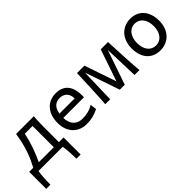

<svg xmlns="http://www.w3.org/2000/svg" viewBox="70 -1284 2275 2275"><g transform="rotate(-45 1207.5 -146.5)"><path d="M424.8 -70.8V-427.2H295.4Q274.4 -328.1 243.4 -240.7Q212.4 -153.3 173.3 -70.8ZM80.6 -70.8Q104.5 -115.7 125.5 -162.4Q146.5 -209 164.1 -261Q181.6 -313 195.6 -371.3Q209.5 -429.7 219.7 -498H517.6Q515.1 -479 513.7 -452.4Q512.2 -425.8 511.5 -394.8Q510.7 -363.8 510.5 -329.1Q510.3 -294.4 510.3 -258.8V-70.8H588.4V214.8H517.6Q517.6 191.4 517.1 163.6Q516.6 135.7 514.9 106.9Q513.2 78.1 510.3 50.5Q507.3 22.9 502.9 0H97.7Q93.3 22.9 90.3 50.5Q87.4 78.1 85.7 106.9Q84 135.7 83.5 163.6Q83 191.4 83 214.8H12.2V-70.8Z M749.5 -236.8Q751 -193.8 762.9 -162.1Q774.9 -130.4 795.7 -109.6Q816.4 -88.9 844.5 -78.6Q872.6 -68.4 905.8 -68.4Q953.1 -68.4 998.5 -79.1Q1043.9 -89.8 1088.9 -117.2L1098.6 -36.6Q1072.8 -23.4 1047.9 -14.2Q1022.9 -4.9 998 1Q973.1 6.8 947.5 9.5Q921.9 12.2 893.6 12.2Q846.7 12.2 804.2 -4.2Q761.7 -20.5 729.5 -52.5Q697.3 -84.5 678.2 -131.8Q659.2 -179.2 659.2 -241.7Q659.2 -302.2 675.5 -351.3Q691.9 -400.4 722.2 -435.3Q752.4 -470.2 795.9 -489Q839.4 -507.8 893.6 -507.8Q933.6 -507.8 964.4 -498.3Q995.1 -488.8 1017.6 -471.9Q1040 -455.1 1055.2 -432.6Q1070.3 -410.2 1079.3 -384.3Q1088.4 -358.4 1092.3 -330.3Q1096.2 -302.2 1096.2 -274.9V-255.9Q1096.2 -243.7 1095.7 -236.8ZM1008.3 -305.2Q1008.3 -336.4 999.3 -360.6Q990.2 -384.8 973.9 -401.4Q957.5 -418 935.1 -426.3Q912.6 -434.6 886.2 -434.6Q832.5 -434.6 798.3 -403.1Q764.2 -371.6 753.4 -305.2Z M1215.8 0Q1217.3 -12.7 1219.2 -40.8Q1221.2 -68.8 1223.4 -106.2Q1225.6 -143.6 1227.5 -187.3Q1229.5 -231 1231.4 -274.4Q1235.8 -376.5 1240.2 -498H1364.7L1501.5 -97.7L1638.2 -498H1760.3Q1765.6 -376.5 1771 -274.4Q1772.9 -231 1775.4 -187.3Q1777.8 -143.6 1780.3 -106.2Q1782.7 -68.8 1785.2 -40.8Q1787.6 -12.7 1789.6 0H1706.5L1691.9 -434.1L1543 0H1460L1311 -434.1L1298.8 0Z M1994.6 -246.6Q1994.6 -204.1 2004.9 -170.4Q2015.1 -136.7 2033.9 -113.5Q2052.7 -90.3 2078.6 -78.1Q2104.5 -65.9 2136.2 -65.9Q2165.5 -65.9 2191.4 -78.1Q2217.3 -90.3 2236.6 -113.5Q2255.9 -136.7 2266.8 -170.4Q2277.8 -204.1 2277.8 -246.6Q2277.8 -289.6 2267.6 -323.5Q2257.3 -357.4 2238.5 -381.1Q2219.7 -404.8 2193.6 -417.2Q2167.5 -429.7 2136.2 -429.7Q2106.4 -429.7 2080.6 -417.2Q2054.7 -404.8 2035.6 -381.1Q2016.6 -357.4 2005.6 -323.5Q1994.6 -289.6 1994.6 -246.6ZM1904.3 -246.6Q1904.3 -309.6 1923.3 -358.2Q1942.4 -406.7 1974.6 -440.2Q2006.8 -473.6 2049.8 -490.7Q2092.8 -507.8 2141.1 -507.8Q2191.4 -507.8 2233.2 -490.7Q2274.9 -473.6 2304.9 -440.2Q2335 -406.7 2351.6 -358.2Q2368.2 -309.6 2368.2 -246.6Q2368.2 -183.6 2349.1 -135.3Q2330.1 -86.9 2297.9 -54.2Q2265.6 -21.5 2222.7 -4.6Q2179.7 12.2 2131.3 12.2Q2081.1 12.2 2039.3 -4.6Q1997.6 -21.5 1967.5 -54.2Q1937.5 -86.9 1920.9 -135.3Q1904.3 -183.6 1904.3 -246.6Z"/></g></svg>

Font: Andika
Style: Regular
Weight: 400
Designer: Victor Gaultney, Annie Olsen, Julie Remington, Don Collingsworth, Eric Hays
Foundry: SIL International
Version: Version 1.001